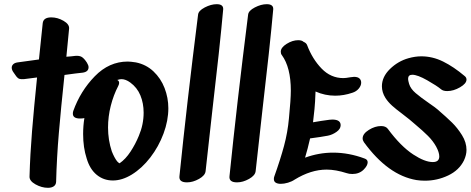

<svg xmlns="http://www.w3.org/2000/svg" viewBox="-20 -898 2249 917"><path d="M395 -599Q403 -586 403 -577Q403 -555 375 -551L340 -547Q291 -540 288 -540Q271 -380 261 -262Q251 -144 248 -29Q247 -15 236.5 -8Q226 -1 209 -1Q179 -1 149.5 -17.5Q120 -34 121 -55Q124 -161 133 -271.5Q142 -382 157 -528L94 -520Q80 -519 72.5 -521.5Q65 -524 58 -533Q51 -542 44 -553Q36 -564 36 -575Q36 -584 43 -591Q50 -598 64 -600Q86 -603 115 -607L166 -614L184 -787Q187 -815 225 -815Q255 -815 283.5 -798.5Q312 -782 310 -761L297 -627Q325 -629 338 -631Q359 -633 370.5 -626Q382 -619 395 -599Z M666 -360Q666 -405 650.5 -442.5Q635 -480 602 -504Q580 -520 560 -520Q552 -520 540 -516Q549 -512 549 -502Q549 -496 545 -488Q522 -444 509 -392.5Q496 -341 496 -289Q496 -229 514 -175Q526 -145 539 -128Q545 -121 551 -118Q580 -138 603.5 -174Q627 -210 643 -249Q666 -303 666 -360ZM784 -381Q784 -322 761 -260Q738 -198 698 -146Q658 -94 609 -64Q563 -36 519 -36Q475 -36 442 -63Q409 -90 394 -141Q377 -193 377 -258Q377 -297 383 -334Q376 -332 362 -332Q328 -332 328 -355Q328 -363 330 -368Q364 -463 432.5 -533.5Q501 -604 590 -604Q603 -604 629 -600Q678 -590 713 -557Q748 -524 766 -477.5Q784 -431 784 -381Z M1015 -878Q1047 -878 1046 -854Q1030 -675 993 -360Q969 -145 962 -81Q960 -60 930.5 -43.5Q901 -27 873 -27Q834 -27 837 -56Q872 -400 926 -828Q928 -847 958 -862.5Q988 -878 1015 -878Z M1254 -878Q1286 -878 1285 -854Q1269 -675 1232 -360Q1208 -145 1201 -81Q1199 -60 1169.5 -43.5Q1140 -27 1112 -27Q1073 -27 1076 -56Q1111 -400 1165 -828Q1167 -847 1197 -862.5Q1227 -878 1254 -878Z M1736 -123Q1736 -107 1717 -88Q1696 -67 1663 -67Q1647 -67 1636 -71Q1583 -88 1540 -88Q1465 -88 1387 -40Q1374 -31 1355.5 -25.5Q1337 -20 1321 -20Q1306 -20 1297 -25.5Q1288 -31 1288 -43Q1288 -50 1290 -55Q1319 -136 1336.5 -201Q1354 -266 1360 -333Q1369 -423 1369 -465Q1369 -576 1326 -635Q1321 -641 1321 -651Q1321 -671 1349 -688.5Q1377 -706 1404 -706Q1422 -706 1430 -698Q1443 -693 1447 -682Q1472 -616 1516 -570.5Q1560 -525 1620 -525Q1631 -525 1653 -529Q1667 -531 1671 -531Q1688 -531 1696.5 -523.5Q1705 -516 1705 -503Q1705 -489 1693.5 -475Q1682 -461 1663 -455Q1622 -441 1581 -441Q1532 -441 1487 -461Q1485 -405 1482 -377L1475 -314Q1514 -321 1553 -326L1567 -327Q1607 -327 1607 -300Q1607 -282 1587 -268Q1567 -254 1546 -250Q1515 -244 1461 -237Q1450 -188 1437 -145Q1503 -169 1571 -169Q1646 -169 1721 -141Q1736 -136 1736 -123Z M1949 -541Q1929 -541 1929 -521Q1929 -514 1934 -497Q1941 -474 1965 -453.5Q1989 -433 2028 -406Q2060 -384 2069 -376Q2113 -338 2139 -312.5Q2165 -287 2186.5 -252.5Q2208 -218 2208 -182Q2208 -158 2196 -132Q2173 -85 2120.5 -60Q2068 -35 2009 -35Q1989 -35 1969 -38Q1833 -61 1718 -219Q1712 -228 1712 -237Q1712 -259 1741.5 -277.5Q1771 -296 1800 -296Q1822 -296 1832 -283Q1894 -199 1954 -160Q2009 -124 2047 -124Q2078 -124 2078 -151Q2078 -170 2063 -198Q2048 -225 2024 -249Q2000 -273 1963 -304L1936 -327Q1932 -331 1899 -356Q1872 -376 1853 -393Q1834 -410 1821 -430Q1804 -457 1804 -486Q1804 -531 1842.5 -568.5Q1881 -606 1931 -620Q1963 -629 1992 -629Q2046 -629 2096.5 -604Q2147 -579 2199 -535Q2208 -528 2208 -518Q2208 -499 2177 -481Q2146 -463 2116 -463Q2096 -463 2086 -472Q2067 -488 2020.5 -514.5Q1974 -541 1949 -541Z"/></svg>

Font: Sedgwick Ave Display
Style: Regular
Weight: 400
Designer: Kevin Burke, Pedro Vergani
Foundry: Google, Inc.
Version: Version 1.000